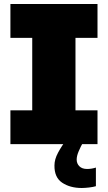

<svg xmlns="http://www.w3.org/2000/svg" viewBox="-20 -720 539 959"><path d="M388 219Q330 219 290.5 192.5Q251 166 252 106Q252 76 270 42.5Q288 9 311.5 -21.5Q335 -52 353.5 -72Q372 -92 375 -95L432 -69Q431 -66 420 -50Q409 -34 396 -11Q383 12 373 35.5Q363 59 363 77Q363 97 376.5 110.5Q390 124 415 124Q427 124 438.5 122Q450 120 459 117V210Q446 214 425 216.5Q404 219 388 219ZM32 0V-169H141V-531H32V-700H467V-531H357V-169H467V0Z"/></svg>

Font: MuseoModerno Thin Black
Style: Regular
Weight: 900
Version: Version 1.002